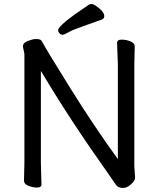

<svg xmlns="http://www.w3.org/2000/svg" viewBox="-20 -906 778 945"><path d="M481.9 -810.1Q433.1 -792 385 -775.4Q336.9 -758.8 316.4 -746.8Q295.9 -734.9 287.8 -734.9Q279.8 -734.9 272.9 -741.9Q266.1 -749 266.1 -757.8Q266.1 -782.2 418.9 -883.8Q422.9 -886.2 431.4 -886.2Q439.9 -886.2 455.1 -875Q493.2 -849.1 493.2 -826.2Q493.2 -814.9 481.9 -810.1ZM100.1 -640.1 92.8 -676.8Q92.8 -695.8 117.9 -704.8Q143.1 -713.9 154.1 -713.9Q165 -713.9 173.1 -712.4Q181.2 -710.9 187 -701.2Q211.9 -654.8 329.3 -466.8Q446.8 -278.8 560.1 -123V-588.9L556.2 -694.8Q556.2 -710.9 578.6 -710.9Q601.1 -710.9 622.1 -702.4Q643.1 -693.8 643.1 -676.8L641.1 -587.9V-86.9L645 -32.2Q645 -20 633.8 -7.8Q609.9 19 585.4 19Q561 19 550.5 3.4Q540 -12.2 515.1 -47.9Q323.2 -317.9 181.2 -557.1V-105L184.1 1Q184.1 17.1 162.6 17.1Q141.1 17.1 119.6 8.5Q98.1 0 98.1 -17.1L100.1 -106Z"/></svg>

Font: LXGW WenKai Screen
Style: Regular
Weight: 400
Designer: LXGW / Fontworks Inc.
Foundry: LXGW / Fontworks Inc.
Version: Version 1.510;January 18,2025